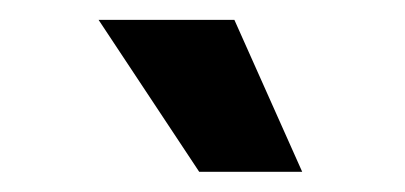

<svg xmlns="http://www.w3.org/2000/svg" viewBox="-20 -787 405 192"><path d="M179.2 -615.2 78.6 -767.1H214.4L282.2 -615.2Z"/></svg>

Font: Inter-Bold
Style: Bold
Weight: 700
Designer: Rasmus Andersson
Foundry: rsms
Version: Version 4.000;git-a52131595